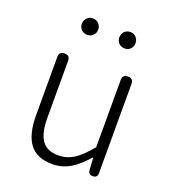

<svg xmlns="http://www.w3.org/2000/svg" viewBox="-138 -852 866 968"><g transform="rotate(20 295.0 -367.5)"><path d="M253 13Q170 13 131 -37.5Q92 -88 92 -192V-504Q92 -533 121 -533Q150 -533 150 -504V-199Q150 -116 177.5 -77.5Q205 -39 266 -39Q311 -39 350 -64Q385 -87 432 -143V-504Q432 -533 461 -533Q490 -533 490 -504V-266V-24Q490 0 465 0Q442 0 440 -23L436 -88H433Q390 -39 351 -15Q305 13 253 13ZM195 -660Q176 -660 163.5 -672.5Q151 -685 151 -703.5Q151 -722 163.5 -735Q176 -748 195 -748Q215 -748 226 -735Q239 -722 239 -703.5Q239 -685 226.5 -672.5Q214 -660 195 -660ZM396 -660Q377 -660 364.5 -672.5Q352 -685 352 -703Q352 -721 364 -735Q377 -748 396 -748Q415 -748 427 -735Q439 -722 439 -703.5Q439 -685 427 -672.5Q415 -660 396 -660Z"/></g></svg>

Font: GenSenRounded TW L
Style: Regular
Weight: 300
Version: Version 1.501;PS 1;hotconv 16.6.51;makeotf.lib2.5.65220